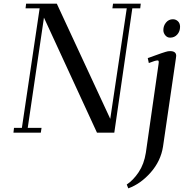

<svg xmlns="http://www.w3.org/2000/svg" viewBox="-20 -722 1000 1045"><path d="M53.2 0 56.2 -25.9H99.1L195.8 -676.8H119.1L122.1 -702.1H289.1L580.1 -75.2L669.9 -676.8H591.8L595.2 -702.1H746.1L743.2 -676.8H700.2L602.1 0H507.8L219.2 -626L130.9 -25.9H206.1L202.1 0ZM669.9 282.2Q705.6 258.8 734.9 214.8Q764.2 170.9 773.9 108.9L842.8 -372.1Q844.7 -383.3 843.8 -388.2Q842.8 -393.1 837.9 -393.1Q825.7 -393.1 790 -378.9L784.2 -405.8Q876.5 -439.9 894 -442.9Q900.4 -443.8 905.8 -443.8Q939 -443.8 939 -418Q939 -413.6 937 -401.9L867.2 76.2Q855 154.3 800.3 216.6Q745.6 278.8 678.2 303.2ZM869.1 -558.1Q869.1 -582 883.8 -599.6Q898.4 -617.2 920.9 -617.2Q937 -617.2 948.5 -606.2Q960 -595.2 960 -576.2Q960 -551.3 944.8 -534.2Q929.7 -517.1 905.8 -517.1Q890.1 -517.1 879.6 -529.8Q869.1 -542.5 869.1 -558.1Z"/></svg>

Font: Dehuti
Style: Bold-Italic
Weight: 700
Version: Version 1.2